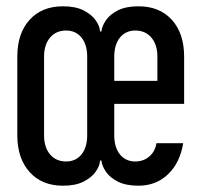

<svg xmlns="http://www.w3.org/2000/svg" viewBox="-20 -580 640 610"><path d="M180 10Q113 10 74 -33.5Q35 -77 35 -150V-400Q35 -474 74 -517Q113 -560 180 -560Q220 -560 245.5 -547Q271 -534 284 -515.5Q297 -497 298 -480H302Q304 -497 316.5 -515.5Q329 -534 354.5 -547Q380 -560 420 -560Q487 -560 526 -517Q565 -474 565 -400V-250H343V-150Q343 -112 361 -89.5Q379 -67 410 -67Q436 -67 454.5 -83Q473 -99 477 -125H562Q552 -63 514 -26.5Q476 10 420 10Q380 10 354.5 -3Q329 -16 316.5 -34.5Q304 -53 302 -70H298Q297 -53 284 -34.5Q271 -16 245.5 -3Q220 10 180 10ZM190 -67Q221 -67 239 -89.5Q257 -112 257 -150V-400Q257 -438 239 -460.5Q221 -483 190 -483Q158 -483 139 -460.5Q120 -438 120 -400V-150Q120 -112 139 -89.5Q158 -67 190 -67ZM343 -323H480V-400Q480 -438 461 -460.5Q442 -483 410 -483Q379 -483 361 -460.5Q343 -438 343 -400Z"/></svg>

Font: JetBrainsMonoNL NF
Style: Regular
Weight: 400
Designer: Philipp Nurullin, Konstantin Bulenkov
Foundry: JetBrains
Version: Version 2.304; ttfautohint (v1.8.4.7-5d5b);Nerd Fonts 3.2.1